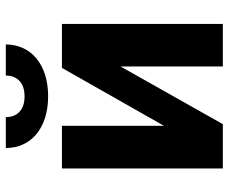

<svg xmlns="http://www.w3.org/2000/svg" viewBox="-82 -694 776 651"><g transform="rotate(-90 305.5 -368.0)"><path d="M204.9 -199.6V-545.5H60.4V0H210.6L406.2 -346.9V0H550.4V-545.5H401.3ZM129.6 -735.8C129.6 -649.9 197.4 -592.3 305 -592.3C412.6 -592.3 480.5 -649.9 480.8 -735.8H375.4C375.4 -702.4 355.5 -672.2 305 -672.2C253.2 -672.2 234 -703.1 234.4 -735.8Z"/></g></svg>

Font: Margiela Sans
Style: Bold
Weight: 700
Designer: Stefan Endress, Andreas Faust
Version: Version 1.100;FEAKit 1.0